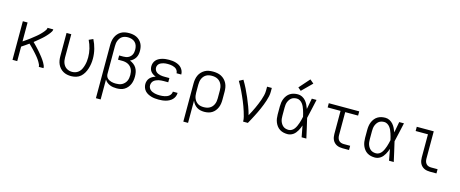

<svg xmlns="http://www.w3.org/2000/svg" viewBox="-49 -1556 6097 2546"><g transform="rotate(15 3000.0 -283.5)"><path d="M91 0V-530H156V-270Q167 -278 178.5 -285.5Q190 -293 201 -301Q212 -309 223.5 -317Q235 -325 246 -333.5Q257 -342 267.5 -350.5Q278 -359 289 -367.5Q300 -376 310.5 -384.5Q321 -393 331.5 -402Q342 -411 352 -420.5Q362 -430 371.5 -440Q381 -450 390 -460Q399 -470 407.5 -481Q416 -492 423 -504Q430 -516 430 -530H509Q509 -514 501 -500Q493 -486 483.5 -473.5Q474 -461 463.5 -449Q453 -437 442.5 -425.5Q432 -414 420.5 -403Q409 -392 397 -381.5Q385 -371 373 -361Q361 -351 349 -341Q337 -331 325 -321Q313 -311 300 -301Q313 -288 326.5 -274.5Q340 -261 352.5 -247.5Q365 -234 378 -220Q391 -206 403 -191.5Q415 -177 427 -162.5Q439 -148 450.5 -133Q462 -118 472.5 -102.5Q483 -87 492.5 -70.5Q502 -54 509.5 -36.5Q517 -19 517 0H452Q452 -17 445 -32.5Q438 -48 429.5 -62.5Q421 -77 411.5 -91Q402 -105 391.5 -118Q381 -131 370 -144Q359 -157 347.5 -169.5Q336 -182 324.5 -194.5Q313 -207 301 -219Q289 -231 277 -243Q265 -255 253 -266Q229 -249 205 -232Q181 -215 156 -199V0Z M896 8Q867 8 839 2Q811 -4 786.5 -18Q762 -32 743 -53Q724 -74 712 -100Q700 -126 695.5 -154Q691 -182 691 -210V-530H756V-210Q756 -190 759 -170Q762 -150 769.5 -131.5Q777 -113 789.5 -97Q802 -81 819 -70.5Q836 -60 855.5 -55Q875 -50 895 -50Q922 -50 947.5 -60Q973 -70 991.5 -89.5Q1010 -109 1021 -134Q1032 -159 1039 -185Q1046 -211 1049 -237.5Q1052 -264 1052 -291Q1052 -350 1038 -407.5Q1024 -465 998 -518L1055 -544Q1085 -485 1101 -420.5Q1117 -356 1117 -290Q1117 -255 1112 -220.5Q1107 -186 1096.5 -152.5Q1086 -119 1068.5 -88.5Q1051 -58 1025 -35Q999 -12 964.5 -2Q930 8 896 8Z M1291 205V-525Q1291 -553 1295.5 -581Q1300 -609 1311.5 -635Q1323 -661 1341.5 -682.5Q1360 -704 1384.5 -718Q1409 -732 1437 -737.5Q1465 -743 1494 -743Q1520 -743 1546 -738.5Q1572 -734 1595.5 -723Q1619 -712 1638.5 -693.5Q1658 -675 1670.5 -652Q1683 -629 1688 -603Q1693 -577 1693 -551Q1693 -526 1688 -502Q1683 -478 1670.5 -457Q1658 -436 1639 -420Q1620 -404 1598 -394Q1626 -383 1650 -365Q1674 -347 1689.5 -321.5Q1705 -296 1711 -266.5Q1717 -237 1717 -207Q1717 -179 1712.5 -151.5Q1708 -124 1697 -99Q1686 -74 1668 -52.5Q1650 -31 1626 -16.5Q1602 -2 1574.5 3Q1547 8 1520 8Q1496 8 1472.5 4.5Q1449 1 1427 -8.5Q1405 -18 1386.5 -33Q1368 -48 1356 -69V205ZM1496 -50Q1517 -50 1538.5 -53.5Q1560 -57 1578.5 -67Q1597 -77 1612 -92.5Q1627 -108 1636 -127Q1645 -146 1648.5 -167.5Q1652 -189 1652 -210Q1652 -230 1648.5 -250.5Q1645 -271 1636 -289.5Q1627 -308 1612.5 -323Q1598 -338 1579.5 -347Q1561 -356 1541 -360Q1521 -364 1500 -364H1442V-422H1500Q1517 -422 1534 -425Q1551 -428 1566.5 -435.5Q1582 -443 1594.5 -455.5Q1607 -468 1614.5 -483Q1622 -498 1625 -515.5Q1628 -533 1628 -550Q1628 -577 1620 -603.5Q1612 -630 1593 -649Q1574 -668 1547.5 -676.5Q1521 -685 1494 -685Q1474 -685 1454 -680.5Q1434 -676 1417 -665.5Q1400 -655 1388 -638.5Q1376 -622 1368.5 -603.5Q1361 -585 1358.5 -565Q1356 -545 1356 -525V-146V-141Q1357 -125 1363 -110.5Q1369 -96 1380.5 -85.5Q1392 -75 1406 -68Q1420 -61 1435 -57Q1450 -53 1465.5 -51.5Q1481 -50 1496 -50Z M2097 8Q2072 8 2046.5 5.5Q2021 3 1997 -4Q1973 -11 1950 -23Q1927 -35 1910 -53.5Q1893 -72 1884 -96.5Q1875 -121 1875 -146Q1875 -169 1882.5 -191Q1890 -213 1905.5 -230Q1921 -247 1941 -258Q1961 -269 1983 -276Q1964 -283 1946.5 -294Q1929 -305 1916 -320Q1903 -335 1897 -354.5Q1891 -374 1891 -395Q1891 -418 1899 -440.5Q1907 -463 1923 -480.5Q1939 -498 1960 -509Q1981 -520 2004 -526.5Q2027 -533 2050.5 -535.5Q2074 -538 2097 -538Q2121 -538 2144 -535.5Q2167 -533 2189.5 -526.5Q2212 -520 2233 -508.5Q2254 -497 2269.5 -479.5Q2285 -462 2294 -440Q2303 -418 2303 -394Q2303 -393 2303 -392.5Q2303 -392 2303 -391H2238Q2238 -391 2238 -391.5Q2238 -392 2238 -393Q2238 -408 2231 -422.5Q2224 -437 2213 -447Q2202 -457 2187.5 -463.5Q2173 -470 2158 -473.5Q2143 -477 2128 -478.5Q2113 -480 2097 -480Q2082 -480 2066.5 -479Q2051 -478 2036 -474Q2021 -470 2006.5 -464Q1992 -458 1980.5 -448Q1969 -438 1962.5 -423.5Q1956 -409 1956 -393Q1956 -378 1962.5 -363Q1969 -348 1980.5 -337.5Q1992 -327 2007 -320.5Q2022 -314 2037.5 -310.5Q2053 -307 2068.5 -306Q2084 -305 2100 -305H2163V-247H2100Q2082 -247 2064.5 -245.5Q2047 -244 2030 -240Q2013 -236 1996.5 -228.5Q1980 -221 1967 -209.5Q1954 -198 1947 -181.5Q1940 -165 1940 -147Q1940 -130 1947 -114Q1954 -98 1967 -86.5Q1980 -75 1996 -68Q2012 -61 2029 -57Q2046 -53 2063 -51.5Q2080 -50 2097 -50Q2114 -50 2131 -51.5Q2148 -53 2164.5 -56.5Q2181 -60 2196.5 -66.5Q2212 -73 2225 -84Q2238 -95 2246 -110.5Q2254 -126 2254 -142Q2254 -142 2254 -142.5Q2254 -143 2254 -143H2319Q2319 -142 2319 -142Q2319 -142 2319 -141Q2319 -116 2309 -92.5Q2299 -69 2282 -51.5Q2265 -34 2242.5 -22Q2220 -10 2196 -3.5Q2172 3 2147 5.5Q2122 8 2097 8Z M2491 205V-320Q2491 -349 2496 -377.5Q2501 -406 2513 -432Q2525 -458 2545 -479Q2565 -500 2590 -514Q2615 -528 2643.5 -533Q2672 -538 2701 -538Q2730 -538 2759 -533Q2788 -528 2814 -514.5Q2840 -501 2860.5 -480Q2881 -459 2894 -433Q2907 -407 2912 -378Q2917 -349 2917 -320V-210Q2917 -182 2913 -155Q2909 -128 2898.5 -102.5Q2888 -77 2870.5 -55Q2853 -33 2829.5 -18.5Q2806 -4 2779 2Q2752 8 2724 8Q2697 8 2670.5 2Q2644 -4 2621.5 -18.5Q2599 -33 2582.5 -54.5Q2566 -76 2556 -101V205ZM2701 -50Q2722 -50 2742.5 -54Q2763 -58 2781.5 -68Q2800 -78 2814 -94Q2828 -110 2836.5 -129Q2845 -148 2848.5 -168.5Q2852 -189 2852 -210V-320Q2852 -341 2848.5 -361.5Q2845 -382 2836.5 -401Q2828 -420 2814 -436Q2800 -452 2781.5 -462Q2763 -472 2742.5 -476Q2722 -480 2701 -480Q2680 -480 2660 -476Q2640 -472 2622.5 -461.5Q2605 -451 2591.5 -435Q2578 -419 2570 -400Q2562 -381 2559 -360.5Q2556 -340 2556 -320V-210Q2556 -190 2559 -169.5Q2562 -149 2570 -130Q2578 -111 2591.5 -95Q2605 -79 2622.5 -68.5Q2640 -58 2660 -54Q2680 -50 2701 -50Z M3257 0Q3257 -34 3248 -67.5Q3239 -101 3229 -133.5Q3219 -166 3207 -198.5Q3195 -231 3182 -262.5Q3169 -294 3155 -325Q3141 -356 3126.5 -387Q3112 -418 3095.5 -448.5Q3079 -479 3062 -508L3117 -538Q3148 -487 3174.5 -433.5Q3201 -380 3224.5 -325Q3248 -270 3269 -214Q3290 -158 3305 -101Q3321 -130 3336.5 -160Q3352 -190 3366 -220.5Q3380 -251 3393 -282.5Q3406 -314 3417 -345.5Q3428 -377 3436 -410Q3444 -443 3444 -477V-530H3509V-477Q3509 -445 3502 -413Q3495 -381 3485 -350.5Q3475 -320 3463.5 -290Q3452 -260 3439 -230.5Q3426 -201 3412 -171.5Q3398 -142 3383 -113.5Q3368 -85 3353 -56.5Q3338 -28 3322 0Z M3867 8Q3839 8 3812 2Q3785 -4 3761.5 -18.5Q3738 -33 3721 -55Q3704 -77 3693.5 -102.5Q3683 -128 3679 -155.5Q3675 -183 3675 -210V-320Q3675 -347 3679 -374.5Q3683 -402 3693.5 -427.5Q3704 -453 3721 -475Q3738 -497 3761.5 -511.5Q3785 -526 3812 -532Q3839 -538 3867 -538Q3897 -538 3925 -524Q3953 -510 3973 -487Q3993 -464 4006.5 -436.5Q4020 -409 4030 -381Q4037 -418 4044 -455.5Q4051 -493 4058 -530H4123Q4108 -465 4094 -399Q4080 -333 4064 -268Q4081 -201 4095 -134Q4109 -67 4125 0H4060Q4053 -39 4045.5 -77.5Q4038 -116 4031 -155Q4024 -135 4016 -116Q4008 -97 3997.5 -79Q3987 -61 3974 -45Q3961 -29 3944 -17Q3927 -5 3907 1.5Q3887 8 3867 8ZM3867 -50Q3890 -50 3910.5 -62.5Q3931 -75 3944.5 -94Q3958 -113 3967.5 -134.5Q3977 -156 3984.5 -178Q3992 -200 3997.5 -222.5Q4003 -245 4008 -268Q4003 -291 3997 -313Q3991 -335 3984 -356.5Q3977 -378 3967.5 -399Q3958 -420 3944 -438Q3930 -456 3909.5 -468Q3889 -480 3867 -480Q3847 -480 3828 -475Q3809 -470 3794 -458.5Q3779 -447 3768 -430.5Q3757 -414 3750.5 -396Q3744 -378 3742 -358.5Q3740 -339 3740 -320V-210Q3740 -191 3742 -171.5Q3744 -152 3750.5 -134Q3757 -116 3768 -99.5Q3779 -83 3794 -71.5Q3809 -60 3828 -55Q3847 -50 3867 -50ZM3889 -592 3847 -628 3974 -772 4026 -728Z M4622 0Q4602 0 4581 -3.5Q4560 -7 4541.5 -16Q4523 -25 4508 -40Q4493 -55 4484 -74Q4475 -93 4471.5 -113.5Q4468 -134 4468 -155V-472H4291V-530H4709V-472H4532V-155Q4532 -136 4537 -117.5Q4542 -99 4554.5 -84.5Q4567 -70 4585.5 -64Q4604 -58 4622 -58H4711V0Z M5067 8Q5039 8 5012 2Q4985 -4 4961.5 -18.5Q4938 -33 4921 -55Q4904 -77 4893.5 -102.5Q4883 -128 4879 -155.5Q4875 -183 4875 -210V-320Q4875 -347 4879 -374.5Q4883 -402 4893.5 -427.5Q4904 -453 4921 -475Q4938 -497 4961.5 -511.5Q4985 -526 5012 -532Q5039 -538 5067 -538Q5097 -538 5125 -524Q5153 -510 5173 -487Q5193 -464 5206.5 -436.5Q5220 -409 5230 -381Q5237 -418 5244 -455.5Q5251 -493 5258 -530H5323Q5308 -465 5294 -399Q5280 -333 5264 -268Q5281 -201 5295 -134Q5309 -67 5325 0H5260Q5253 -39 5245.5 -77.5Q5238 -116 5231 -155Q5224 -135 5216 -116Q5208 -97 5197.5 -79Q5187 -61 5174 -45Q5161 -29 5144 -17Q5127 -5 5107 1.5Q5087 8 5067 8ZM5067 -50Q5090 -50 5110.5 -62.5Q5131 -75 5144.5 -94Q5158 -113 5167.5 -134.5Q5177 -156 5184.5 -178Q5192 -200 5197.5 -222.5Q5203 -245 5208 -268Q5203 -291 5197 -313Q5191 -335 5184 -356.5Q5177 -378 5167.5 -399Q5158 -420 5144 -438Q5130 -456 5109.5 -468Q5089 -480 5067 -480Q5047 -480 5028 -475Q5009 -470 4994 -458.5Q4979 -447 4968 -430.5Q4957 -414 4950.5 -396Q4944 -378 4942 -358.5Q4940 -339 4940 -320V-210Q4940 -191 4942 -171.5Q4944 -152 4950.5 -134Q4957 -116 4968 -99.5Q4979 -83 4994 -71.5Q5009 -60 5028 -55Q5047 -50 5067 -50Z M5822 0Q5802 0 5781 -3.5Q5760 -7 5741.5 -16Q5723 -25 5708 -40Q5693 -55 5684 -74Q5675 -93 5671.5 -113.5Q5668 -134 5668 -155V-472H5499V-530H5732V-155Q5732 -136 5737 -117.5Q5742 -99 5754.5 -84.5Q5767 -70 5785.5 -64Q5804 -58 5822 -58H5911V0Z"/></g></svg>

Font: Iosevka Curly Light Extended
Style: Regular
Weight: 300
Width: 7
Monospace: yes
Designer: Belleve Invis
Foundry: Belleve Invis
Version: Version 11.1.0; ttfautohint (v1.8.3)